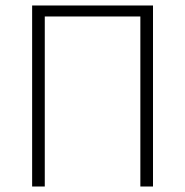

<svg xmlns="http://www.w3.org/2000/svg" viewBox="-20 -679 674 699"><path d="M97 0V-659H537V0H491V-619H143V0Z"/></svg>

Font: CV Source Sans Light
Style: Regular
Weight: 300
Designer: Paul D. Hunt
Foundry: Adobe Systems Incorporated
Version: Version 3.001